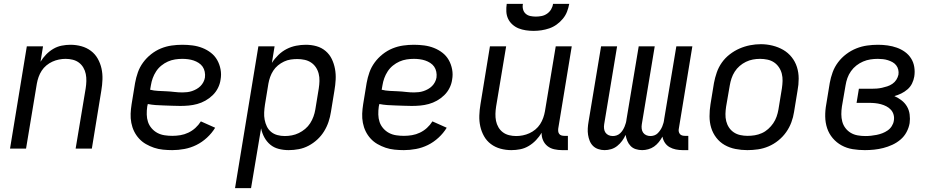

<svg xmlns="http://www.w3.org/2000/svg" viewBox="-20 -770 4840 995"><path d="M32 0 119 -530H203L190 -450Q202 -470 219 -487.5Q236 -505 256.5 -517Q277 -529 300 -533.5Q323 -538 345 -538Q374 -538 401.5 -530.5Q429 -523 451 -506.5Q473 -490 486.5 -466Q500 -442 506 -415Q512 -388 511 -358.5Q510 -329 505 -300L456 0H372L424 -312Q427 -331 427.5 -350Q428 -369 424.5 -386.5Q421 -404 412 -419.5Q403 -435 389 -445.5Q375 -456 357 -460.5Q339 -465 320 -465Q303 -465 285.5 -461.5Q268 -458 251.5 -450.5Q235 -443 220.5 -431Q206 -419 196 -403.5Q186 -388 180 -371Q174 -354 171 -337L115 0Z M873 8Q849 8 824.5 5.5Q800 3 778 -4.5Q756 -12 736 -23.5Q716 -35 700.5 -52Q685 -69 675 -89.5Q665 -110 660.5 -133.5Q656 -157 657 -181Q658 -205 662 -230L680 -340Q685 -368 694.5 -395Q704 -422 721.5 -446Q739 -470 763 -489Q787 -508 814 -519Q841 -530 869 -534Q897 -538 925 -538Q952 -538 978.5 -534.5Q1005 -531 1029 -521.5Q1053 -512 1073 -496.5Q1093 -481 1105.5 -459Q1118 -437 1123 -410.5Q1128 -384 1123 -357Q1120 -335 1109.5 -314Q1099 -293 1082 -276.5Q1065 -260 1044.5 -248.5Q1024 -237 1002 -231Q980 -225 958 -223Q936 -221 914 -221Q893 -221 871.5 -222Q850 -223 829 -223.5Q808 -224 787 -225.5Q766 -227 746 -231L743 -218Q740 -197 740.5 -176.5Q741 -156 747 -138Q753 -120 766 -105Q779 -90 796 -81Q813 -72 833 -69Q853 -66 873 -66Q894 -66 915 -69.5Q936 -73 956 -82.5Q976 -92 992.5 -107Q1009 -122 1021 -141L1095 -108Q1078 -80 1052.5 -56.5Q1027 -33 997.5 -18.5Q968 -4 936 2Q904 8 873 8ZM926 -291Q938 -291 950.5 -292.5Q963 -294 975 -298Q987 -302 998.5 -308.5Q1010 -315 1019 -324Q1028 -333 1034 -344.5Q1040 -356 1042 -368Q1044 -383 1041 -398Q1038 -413 1030 -424.5Q1022 -436 1009.5 -444Q997 -452 983.5 -456.5Q970 -461 955 -463Q940 -465 925 -465Q906 -465 887 -462Q868 -459 850 -451Q832 -443 816 -430Q800 -417 789 -400Q778 -383 771.5 -365Q765 -347 762 -328L758 -305Q778 -300 799 -299Q820 -298 841.5 -297Q863 -296 884 -293.5Q905 -291 926 -291Z M1198 205 1319 -530H1403L1389 -444Q1403 -466 1422.5 -485Q1442 -504 1465.5 -516Q1489 -528 1514.5 -533Q1540 -538 1565 -538Q1565 -538 1565 -538Q1565 -538 1565 -538Q1594 -538 1620.5 -530.5Q1647 -523 1667.5 -505.5Q1688 -488 1699.5 -464Q1711 -440 1716 -413Q1721 -386 1719.5 -357.5Q1718 -329 1713 -300L1695 -190Q1691 -164 1682.5 -138.5Q1674 -113 1659.5 -89.5Q1645 -66 1624.5 -47Q1604 -28 1579.5 -15Q1555 -2 1528.5 3Q1502 8 1476 8Q1449 8 1424 1.5Q1399 -5 1380.5 -20.5Q1362 -36 1350 -58Q1338 -80 1333 -105L1281 205ZM1456 -65Q1474 -65 1492.5 -68.5Q1511 -72 1528.5 -80.5Q1546 -89 1561.5 -102Q1577 -115 1587.5 -131.5Q1598 -148 1604.5 -166Q1611 -184 1614 -202L1632 -312Q1635 -331 1635.5 -350.5Q1636 -370 1631.5 -388Q1627 -406 1617 -421Q1607 -436 1592 -446Q1577 -456 1558.5 -460Q1540 -464 1521 -464Q1504 -464 1486.5 -461.5Q1469 -459 1452 -451Q1435 -443 1420.5 -431Q1406 -419 1396 -403.5Q1386 -388 1380 -371Q1374 -354 1371 -337L1353 -227Q1350 -207 1349 -187.5Q1348 -168 1351.5 -149.5Q1355 -131 1363 -114.5Q1371 -98 1385 -86.5Q1399 -75 1417.5 -70Q1436 -65 1456 -65Z M2073 8Q2049 8 2024.5 5.5Q2000 3 1978 -4.5Q1956 -12 1936 -23.5Q1916 -35 1900.5 -52Q1885 -69 1875 -89.5Q1865 -110 1860.5 -133.5Q1856 -157 1857 -181Q1858 -205 1862 -230L1880 -340Q1885 -368 1894.5 -395Q1904 -422 1921.5 -446Q1939 -470 1963 -489Q1987 -508 2014 -519Q2041 -530 2069 -534Q2097 -538 2125 -538Q2152 -538 2178.5 -534.5Q2205 -531 2229 -521.5Q2253 -512 2273 -496.5Q2293 -481 2305.5 -459Q2318 -437 2323 -410.5Q2328 -384 2323 -357Q2320 -335 2309.5 -314Q2299 -293 2282 -276.5Q2265 -260 2244.5 -248.5Q2224 -237 2202 -231Q2180 -225 2158 -223Q2136 -221 2114 -221Q2093 -221 2071.5 -222Q2050 -223 2029 -223.5Q2008 -224 1987 -225.5Q1966 -227 1946 -231L1943 -218Q1940 -197 1940.5 -176.5Q1941 -156 1947 -138Q1953 -120 1966 -105Q1979 -90 1996 -81Q2013 -72 2033 -69Q2053 -66 2073 -66Q2094 -66 2115 -69.5Q2136 -73 2156 -82.5Q2176 -92 2192.5 -107Q2209 -122 2221 -141L2295 -108Q2278 -80 2252.5 -56.5Q2227 -33 2197.5 -18.5Q2168 -4 2136 2Q2104 8 2073 8ZM2126 -291Q2138 -291 2150.5 -292.5Q2163 -294 2175 -298Q2187 -302 2198.5 -308.5Q2210 -315 2219 -324Q2228 -333 2234 -344.5Q2240 -356 2242 -368Q2244 -383 2241 -398Q2238 -413 2230 -424.5Q2222 -436 2209.5 -444Q2197 -452 2183.5 -456.5Q2170 -461 2155 -463Q2140 -465 2125 -465Q2106 -465 2087 -462Q2068 -459 2050 -451Q2032 -443 2016 -430Q2000 -417 1989 -400Q1978 -383 1971.5 -365Q1965 -347 1962 -328L1958 -305Q1978 -300 1999 -299Q2020 -298 2041.5 -297Q2063 -296 2084 -293.5Q2105 -291 2126 -291Z M2630 8Q2601 8 2573.5 0.5Q2546 -7 2524 -23.5Q2502 -40 2488.5 -64Q2475 -88 2469 -115Q2463 -142 2464 -171.5Q2465 -201 2470 -230L2519 -530H2603L2551 -218Q2548 -199 2547.5 -180Q2547 -161 2550.5 -143.5Q2554 -126 2563 -110.5Q2572 -95 2586 -84.5Q2600 -74 2618 -69.5Q2636 -65 2655 -65Q2672 -65 2689.5 -68.5Q2707 -72 2723.5 -79.5Q2740 -87 2754.5 -99Q2769 -111 2779 -126.5Q2789 -142 2795 -159Q2801 -176 2804 -193L2860 -530H2943L2873 -104Q2872 -96 2873 -88.5Q2874 -81 2878.5 -75.5Q2883 -70 2890 -68Q2897 -66 2905 -66H2923V8H2893Q2872 8 2852 3.5Q2832 -1 2817 -13Q2802 -25 2794 -43.5Q2786 -62 2787 -82Q2775 -62 2758 -44Q2741 -26 2720 -13.5Q2699 -1 2676 3.5Q2653 8 2630 8ZM2745 -610Q2725 -610 2705 -613Q2685 -616 2667.5 -623Q2650 -630 2635.5 -643Q2621 -656 2613 -673Q2605 -690 2604 -710Q2603 -730 2606 -750H2690Q2687 -736 2690.5 -722Q2694 -708 2704 -699Q2714 -690 2728 -687Q2742 -684 2757 -684Q2772 -684 2787 -687Q2802 -690 2815 -699Q2828 -708 2836 -721.5Q2844 -735 2846 -750H2930Q2926 -729 2918.5 -709.5Q2911 -690 2897 -673Q2883 -656 2865 -643Q2847 -630 2826.5 -623Q2806 -616 2785.5 -613Q2765 -610 2745 -610Z M3113 8Q3096 8 3080 2.5Q3064 -3 3053 -14Q3042 -25 3036 -40Q3030 -55 3027.5 -71.5Q3025 -88 3026 -105Q3027 -122 3030 -139L3095 -530H3178L3111 -126Q3109 -114 3110.5 -102.5Q3112 -91 3118 -82.5Q3124 -74 3134 -69.5Q3144 -65 3156 -65Q3166 -65 3176 -68.5Q3186 -72 3194 -79.5Q3202 -87 3207.5 -96Q3213 -105 3217 -114.5Q3221 -124 3223.5 -133.5Q3226 -143 3227 -153L3290 -530H3373L3306 -126Q3304 -114 3305.5 -102.5Q3307 -91 3313 -82.5Q3319 -74 3329 -69.5Q3339 -65 3351 -65Q3361 -65 3371 -68.5Q3381 -72 3388.5 -79.5Q3396 -87 3402 -96Q3408 -105 3412 -114.5Q3416 -124 3418.5 -133.5Q3421 -143 3422 -153L3485 -530H3568L3498 -104Q3496 -96 3497.5 -88.5Q3499 -81 3503.5 -75.5Q3508 -70 3515 -68Q3522 -66 3530 -66H3547V8H3518Q3500 8 3482.5 4.5Q3465 1 3450 -7.5Q3435 -16 3425.5 -30.5Q3416 -45 3413 -62Q3405 -47 3394 -33.5Q3383 -20 3369.5 -10.5Q3356 -1 3339.5 3.5Q3323 8 3308 8Q3291 8 3275 3Q3259 -2 3248 -13.5Q3237 -25 3231 -39.5Q3225 -54 3222 -71Q3215 -55 3204 -40Q3193 -25 3178.5 -13.5Q3164 -2 3147 3Q3130 8 3113 8Z M3853 8Q3822 8 3791.5 2Q3761 -4 3735.5 -18.5Q3710 -33 3692 -56.5Q3674 -80 3665.5 -108Q3657 -136 3657 -167.5Q3657 -199 3662 -230L3680 -340Q3685 -367 3694.5 -394.5Q3704 -422 3721 -446Q3738 -470 3762 -488.5Q3786 -507 3812.5 -518.5Q3839 -530 3867 -535.5Q3895 -541 3923 -541Q3954 -541 3984 -533.5Q4014 -526 4039 -511.5Q4064 -497 4082.5 -474Q4101 -451 4110 -422.5Q4119 -394 4119 -362.5Q4119 -331 4113 -300L4095 -190Q4091 -163 4081 -136Q4071 -109 4054 -85Q4037 -61 4013.5 -42Q3990 -23 3963 -11.5Q3936 0 3908 4Q3880 8 3853 8ZM3854 -66Q3873 -66 3891.5 -69Q3910 -72 3928 -80Q3946 -88 3961 -101.5Q3976 -115 3987 -131Q3998 -147 4004.5 -165.5Q4011 -184 4014 -202L4032 -312Q4035 -332 4035.5 -351Q4036 -370 4031.5 -388Q4027 -406 4016.5 -421.5Q4006 -437 3991 -447Q3976 -457 3957 -461Q3938 -465 3919 -465Q3900 -465 3881.5 -461.5Q3863 -458 3845.5 -449.5Q3828 -441 3813 -428Q3798 -415 3787.5 -398.5Q3777 -382 3771 -364Q3765 -346 3762 -328L3743 -218Q3740 -199 3739.5 -179.5Q3739 -160 3743.5 -142Q3748 -124 3758 -109Q3768 -94 3783 -84Q3798 -74 3816.5 -70Q3835 -66 3854 -66Z M4462 8Q4430 8 4399 3Q4368 -2 4341.5 -16.5Q4315 -31 4295.5 -54Q4276 -77 4266.5 -105.5Q4257 -134 4256.5 -166Q4256 -198 4262 -230L4280 -340Q4285 -368 4295 -395.5Q4305 -423 4323 -447Q4341 -471 4365.5 -489.5Q4390 -508 4417.5 -519Q4445 -530 4473.5 -534Q4502 -538 4530 -538Q4555 -538 4580 -534.5Q4605 -531 4627.5 -523Q4650 -515 4669 -501.5Q4688 -488 4701 -468Q4714 -448 4718 -423Q4722 -398 4718 -373Q4715 -355 4706.5 -337.5Q4698 -320 4683 -307Q4668 -294 4650.5 -285.5Q4633 -277 4615 -272Q4615 -272 4615 -272Q4615 -272 4615 -272Q4635 -263 4652 -250Q4669 -237 4680 -218.5Q4691 -200 4694 -177Q4697 -154 4694 -132Q4690 -108 4678 -85.5Q4666 -63 4646.5 -46.5Q4627 -30 4604 -19.5Q4581 -9 4557.5 -3Q4534 3 4510 5.5Q4486 8 4462 8ZM4464 -65Q4479 -65 4493.5 -66.5Q4508 -68 4523 -71Q4538 -74 4552.5 -79.5Q4567 -85 4580 -94Q4593 -103 4601.5 -116.5Q4610 -130 4612 -144Q4615 -160 4611 -175Q4607 -190 4597 -201Q4587 -212 4573.5 -219Q4560 -226 4545 -230Q4530 -234 4514.5 -235.5Q4499 -237 4483 -237H4419L4431 -310H4495Q4509 -310 4523 -311Q4537 -312 4550.5 -315Q4564 -318 4578 -322.5Q4592 -327 4604.5 -335.5Q4617 -344 4625 -356.5Q4633 -369 4636 -383Q4638 -396 4635 -409Q4632 -422 4624 -432Q4616 -442 4605 -448Q4594 -454 4581.5 -458Q4569 -462 4555.5 -463.5Q4542 -465 4529 -465Q4510 -465 4490.5 -462Q4471 -459 4452.5 -451Q4434 -443 4418 -430.5Q4402 -418 4390 -401Q4378 -384 4371.5 -365.5Q4365 -347 4362 -328L4343 -218Q4340 -198 4340 -178Q4340 -158 4345 -139.5Q4350 -121 4361.5 -106Q4373 -91 4389 -81.5Q4405 -72 4424.5 -68.5Q4444 -65 4464 -65Z"/></svg>

Font: Iosevka Curly Extended
Style: Italic
Weight: 400
Width: 7
Italic angle: -9°
Monospace: yes
Designer: Belleve Invis
Foundry: Belleve Invis
Version: Version 11.1.0; ttfautohint (v1.8.3)